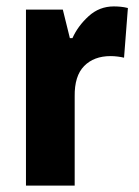

<svg xmlns="http://www.w3.org/2000/svg" viewBox="-20 -579 433 599"><path d="M335 -559Q345 -559 356 -558Q367 -557 379 -554L367 -399Q359 -401 347.5 -402.5Q336 -404 325 -404Q273 -404 242.5 -373Q212 -342 213 -278V0H61V-549H176L198 -460H206Q223 -498 256.5 -528.5Q290 -559 335 -559Z"/></svg>

Font: Noto Sans Gujarati UI Condensed ExtraBold
Style: Regular
Weight: 800
Width: 3
Designer: Jelle Bosma - Monotype Design Team, Universal Thirst
Foundry: Monotype Imaging Inc.
Version: Version 2.106; ttfautohint (v1.8.4.7-5d5b)